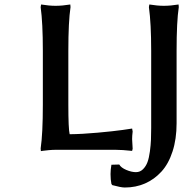

<svg xmlns="http://www.w3.org/2000/svg" viewBox="-20 -671 821 860"><path d="M286.1 -442.9V-202.1Q286.1 -93.8 292 -69.8Q347.7 -70.3 417.5 -76.7Q487.3 -83 529.3 -88.9L571.8 -95.2L574.2 -82Q571.8 -62.5 571.8 -47.9Q571.8 -40.5 574.2 -4.9L571.8 4.9Q526.9 0 498 0H229Q215.3 0 199 1.5Q182.6 2.9 172.9 4.4L163.1 5.9L162.1 -5.9Q171.9 -72.3 171.9 -202.1V-442.9Q171.9 -568.8 162.1 -639.2L164.1 -650.9Q200.2 -645 229 -645Q258.8 -645 294.9 -650.9L295.9 -639.2Q286.1 -574.2 286.1 -442.9ZM657.2 -98.1V-442.9Q657.2 -565.4 647 -639.2L648.9 -650.9Q685.1 -645 713.9 -645Q744.1 -645 779.8 -650.9L780.8 -639.2Q771 -574.7 771 -442.9V-119.1Q771 -48.3 752.9 7.3Q734.9 63 702.9 97.9Q670.9 132.8 629.4 150.9Q587.9 168.9 539.1 168.9Q522 168.9 482.9 158.2L479 152.8Q475.1 133.3 475.1 108.9Q475.1 89.8 479 66.9L514.2 65.9Q522 80.1 545.7 90.1Q569.3 100.1 588.9 100.1Q607.4 100.1 620.6 86.9Q633.8 73.7 640.6 55.2Q647.5 36.6 651.4 7.3Q655.3 -22 656.2 -44.7Q657.2 -67.4 657.2 -98.1Z"/></svg>

Font: Linear Smooth
Style: Bold
Weight: 700
Designer: Philipp H. Poll, Flanker
Foundry: Philipp H. Poll, reworked by Flanker
Version: Version 1.061 | FøM Fix